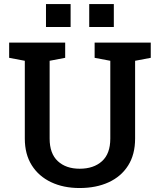

<svg xmlns="http://www.w3.org/2000/svg" viewBox="-20 -922 792 952"><path d="M374.5 10.3Q294.4 10.3 233.2 -18.8Q171.9 -47.9 137.5 -102.5Q103 -157.2 103 -234.9V-620.6L25.4 -635.3V-710.9H303.2V-635.3L226.1 -620.6V-234.9Q226.1 -160.6 266.6 -123Q307.1 -85.4 375 -85.4Q444.3 -85.4 485.6 -122.6Q526.9 -159.7 526.9 -234.9V-620.6L449.2 -635.3V-710.9H727.5V-635.3L649.9 -620.6V-234.9Q649.9 -156.2 615.5 -101.6Q581.1 -46.9 519 -18.3Q457 10.3 374.5 10.3ZM422.4 -788.1V-901.9H544.4V-788.1ZM208 -788.1V-901.9H330.1V-788.1Z"/></svg>

Font: Roboto Slab Medium
Style: Regular
Weight: 500
Designer: Google
Version: Version 2.001; ttfautohint (v1.8.3)